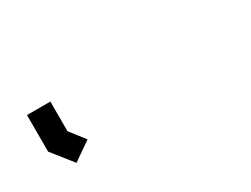

<svg xmlns="http://www.w3.org/2000/svg" viewBox="-31 -866 661 505"><g transform="rotate(-30 300.0 -613.0)"><path d="M50 -589V-700H121V-610L156 -565L100 -526Z"/></g></svg>

Font: Turret Road ExtraBold
Style: Regular
Weight: 800
Designer: Noponies
Foundry: Noponies
Version: Version 1.001; ttfautohint (v1.8)